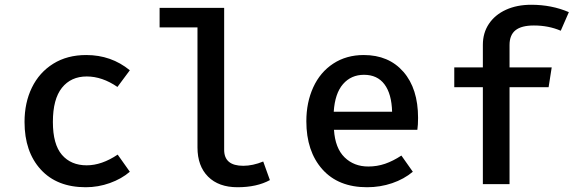

<svg xmlns="http://www.w3.org/2000/svg" viewBox="-20 -773 2440 806"><path d="M474 -124 525 -52Q490 -22 441 -4.5Q392 13 340 13Q219 13 151 -61.5Q83 -136 83 -261Q83 -342 114 -405.5Q145 -469 203.5 -505.5Q262 -542 342 -542Q447 -542 525 -478L473 -408Q409 -452 344 -452Q278 -452 240 -404.5Q202 -357 202 -261Q202 -167 240 -123Q278 -79 344 -79Q407 -79 474 -124Z M921 -144Q921 -77 1001 -77Q1041 -77 1085 -95L1113 -17Q1058 13 977 13Q898 13 853.5 -31.5Q809 -76 809 -154V-658H650V-740H921Z M1526 -74Q1563 -74 1596.5 -85.5Q1630 -97 1665 -120L1713 -52Q1676 -21 1626 -4Q1576 13 1521 13Q1400 13 1333 -62.5Q1266 -138 1266 -264Q1266 -343 1295 -406.5Q1324 -470 1379 -506Q1434 -542 1507 -542Q1612 -542 1673.5 -471.5Q1735 -401 1735 -278Q1735 -248 1732 -228H1382Q1387 -151 1426.5 -112.5Q1466 -74 1526 -74ZM1381 -304H1626Q1624 -379 1594 -419Q1564 -459 1508 -459Q1454 -459 1420 -420Q1386 -381 1381 -304Z M2368 -722 2334 -644Q2283 -666 2221 -666Q2169 -666 2144 -646Q2119 -626 2119 -584V-490H2296L2283 -407H2119V0H2007V-407H1887V-490H2007V-585Q2007 -635 2032.5 -673Q2058 -711 2104 -732Q2150 -753 2210 -753Q2296 -753 2368 -722Z"/></svg>

Font: Fira Mono Medium
Style: Regular
Weight: 500
Designer: Carrois Corporate & Edenspiekermann AG
Foundry: Carrois Corporate GbR & Edenspiekermann AG
Version: Version 3.206